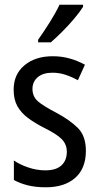

<svg xmlns="http://www.w3.org/2000/svg" viewBox="-20 -786 421 816"><path d="M345 -145Q345 -70 299.5 -30Q254 10 175 10Q131 10 97.5 1.5Q64 -7 39 -21V-104Q63 -87 99.5 -74.5Q136 -62 173 -62Q218 -62 241 -83Q264 -104 264 -141Q264 -172 243 -194Q222 -216 167 -243Q128 -263 99 -284.5Q70 -306 54 -334.5Q38 -363 38 -405Q38 -470 84 -508.5Q130 -547 204 -547Q242 -547 276 -537.5Q310 -528 341 -511L311 -445Q286 -459 259 -468Q232 -477 203 -477Q163 -477 140.5 -458Q118 -439 118 -408Q118 -376 140.5 -356Q163 -336 219 -307Q277 -276 311 -242Q345 -208 345 -145ZM333 -757Q320 -736 296 -707.5Q272 -679 244.5 -651.5Q217 -624 196 -606H142V-617Q168 -654 192.5 -693Q217 -732 233 -766H333Z"/></svg>

Font: Noto Sans Bengali UI Condensed
Style: Regular
Weight: 400
Width: 3
Designer: Jelle Bosma - Monotype Design Team
Foundry: Monotype Imaging Inc.
Version: Version 2.003; ttfautohint (v1.8.4.7-5d5b)